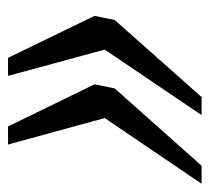

<svg xmlns="http://www.w3.org/2000/svg" viewBox="-42 -480 522 478"><g transform="rotate(90 219.0 -241.0)"><path d="M189.9 -215.3 200.2 -265.6 392.6 -481.9H437.5L273.9 -240.7L339.8 0H294.9ZM19.5 -215.3 29.8 -265.6 221.7 -481.9H266.6L103.5 -240.7L168.9 0H124Z"/></g></svg>

Font: Charis SIL Afr
Style: Italic
Weight: 400
Italic angle: -11°
Foundry: SIL International
Version: Version 5.000